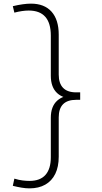

<svg xmlns="http://www.w3.org/2000/svg" viewBox="-20 -819 560 1056"><path d="M142 176Q201 176 230.2 142.8Q259.5 109.5 259.5 46V-171.5Q259.5 -234 295 -265.8Q330.5 -297.5 399 -297.5V-270Q303 -270 303 -173.5V42.5Q303 98.5 284 137.2Q265 176 229 196.5Q193 217 142 217Q121.5 217 99 213.2Q76.5 209.5 50.5 203L59 163.5Q83.5 171 104.2 173.5Q125 176 142 176ZM421 -270H399V-311H421ZM138 -761Q121 -761 101.5 -758.2Q82 -755.5 59 -749.5L50.5 -785Q79.5 -792 104.8 -795.5Q130 -799 150 -799Q224 -799 263.5 -754.8Q303 -710.5 303 -628.5V-408.5Q303 -360.5 327 -335.8Q351 -311 399 -311V-274.5Q329.5 -274.5 294.5 -306.8Q259.5 -339 259.5 -402.5V-623Q259.5 -761 138 -761Z"/></svg>

Font: Hepta Slab Light
Style: Regular
Weight: 300
Designer: Michael LaGattuta
Foundry: Michael LaGattuta
Version: Version 1.102